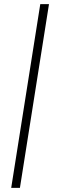

<svg xmlns="http://www.w3.org/2000/svg" viewBox="-20 -725 284 925"><path d="M34 180 174 -705H216L76 180Z"/></svg>

Font: Nunito Sans 12pt ExtraLight 12pt ExtraLight
Style: Italic
Weight: 250
Italic angle: -9°
Version: Version 3.101;gftools[0.9.27]